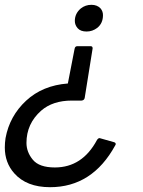

<svg xmlns="http://www.w3.org/2000/svg" viewBox="-38 -525 596 798"><path d="M170 253Q72 253 21 195Q-18 151 -18 88Q-18 69 -15 49Q2 -43 70.5 -106.5Q139 -170 244 -178L272 -322Q274 -333 283 -333H339Q347 -333 347 -324L314 -118Q312 -108 301 -107H261Q181 -107 133 -65Q72 -11 72 69Q72 107 98.5 139Q125 171 190 171Q304 171 365 57Q370 49 376 49L436 66Q443 68 443 74Q443 76 441 79Q346 253 170 253ZM322 -394Q297 -394 285 -407.5Q273 -421 273 -438Q273 -469 298 -490Q317 -505 342 -505Q366 -505 380 -490Q390 -478 390 -462Q390 -428 366 -409Q346 -394 322 -394Z"/></svg>

Font: YamahaIndonesia935. App
Style: Italic
Weight: 400
Italic angle: -10°
Designer: Dalton Maag Ltd
Foundry: Dalton Maag Ltd
Version: Version 1.002; January 01, 2024; Regular/Italic